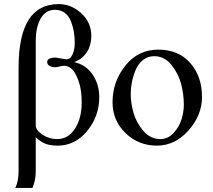

<svg xmlns="http://www.w3.org/2000/svg" viewBox="-20 -703 1041 940"><path d="M344 -399 346 -398Q402 -385 434 -337Q466 -289 466 -228Q466 -134 407 -62Q348 10 262 10Q228 10 204.5 1.5Q181 -7 155 -31V136Q155 180 139 217H55Q71 183 71 136V-373Q71 -683 267 -683Q329 -683 378 -638Q427 -593 427 -528Q427 -490 412 -459Q390 -417 344 -399ZM155 -485V-89Q155 -66 187.5 -44Q220 -22 259 -22Q314 -22 347 -73Q380 -124 380 -202Q380 -264 364.5 -307Q349 -350 331 -365.5Q313 -381 296 -381Q285 -381 272.5 -377.5Q260 -374 250 -374Q233 -374 222 -381Q211 -388 211 -399Q211 -421 253 -421Q257 -421 277 -417Q297 -413 305 -413Q325 -413 335.5 -437.5Q346 -462 346 -493Q346 -522 341.5 -548Q337 -574 327 -599.5Q317 -625 297 -640Q277 -655 249 -655Q204 -655 179.5 -613Q155 -571 155 -500Z M969 -228Q969 -139 903 -64.5Q837 10 748 10Q658 10 594.5 -51.5Q531 -113 531 -202Q531 -303 593.5 -381.5Q656 -460 755 -460Q854 -460 911.5 -394.5Q969 -329 969 -228ZM880 -191Q880 -240 867 -291Q854 -342 819.5 -385Q785 -428 735 -428Q704 -428 680.5 -409.5Q657 -391 644.5 -361.5Q632 -332 626 -302Q620 -272 620 -244Q620 -198 634 -149.5Q648 -101 682.5 -61.5Q717 -22 765 -22Q802 -22 829.5 -51.5Q857 -81 868.5 -118Q880 -155 880 -191Z"/></svg>

Font: STIX MathJax Main
Style: Regular
Weight: 400
Designer: MicroPress Inc., with final additions and corrections provided by Coen Hoffman, Elsevier (retired)
Version: Version 1.1.1